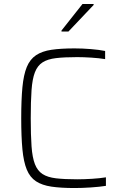

<svg xmlns="http://www.w3.org/2000/svg" viewBox="-20 -940 617 968"><path d="M356 8Q287 8 239.5 1Q192 -6 161.5 -26Q131 -46 115 -85Q99 -124 93 -187Q87 -250 87 -344Q87 -437 93 -500Q99 -563 115 -602Q131 -641 161.5 -661.5Q192 -682 239.5 -689Q287 -696 356 -696Q395 -696 438 -692.5Q481 -689 510 -683V-642Q479 -647 440 -649.5Q401 -652 369 -652Q305 -652 262.5 -647Q220 -642 194.5 -625.5Q169 -609 156 -575.5Q143 -542 139 -485.5Q135 -429 135 -344Q135 -259 139 -202.5Q143 -146 156 -112.5Q169 -79 194.5 -62.5Q220 -46 262.5 -41Q305 -36 369 -36Q403 -36 443.5 -38.5Q484 -41 514 -46V-3Q483 2 438.5 5Q394 8 356 8ZM290 -781V-786L396 -920H452V-915L325 -781Z"/></svg>

Font: Saira ExtraLight
Style: Regular
Weight: 200
Designer: Hector Gatti with collaboration of the Omnibus-Type team
Foundry: Omnibus-Type
Version: Version 1.100; ttfautohint (v1.8.3)